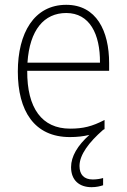

<svg xmlns="http://www.w3.org/2000/svg" viewBox="-20 -559 527 797"><path d="M310 130C310 83 350 31 407 -19C409 -21 412 -22 414 -23V-61C362 -34 325 -25 271 -25C154 -25 92 -110 93 -265H433V-297C433 -431 380 -539 255 -539C121 -539 54 -421 54 -262C54 -99 122 10 270 10C300 10 326 7 351 1C302 45 275 90 275 135C275 190 310 218 360 218C380 218 396 214 408 210V180C398 183 382 186 365 186C329 186 310 166 310 130ZM255 -505C352 -505 396 -418 395 -299H94C103 -435 163 -505 255 -505Z"/></svg>

Font: Noto Sans Devanagari UI SemiCondensed ExtraLight
Style: Regular
Weight: 200
Width: 4
Designer: Jelle Bosma - Monotype Design Team
Foundry: Monotype Imaging Inc.
Version: Version 2.004